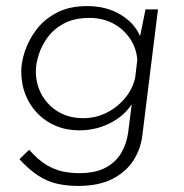

<svg xmlns="http://www.w3.org/2000/svg" viewBox="-20 -422 605 632"><path d="M237 190Q201 190 169 183Q137 176 106.5 156.5Q76 137 44 102L76 71Q105 104 132.5 120.5Q160 137 187 142.5Q214 148 240 148Q294 148 327.5 130Q361 112 379 81.5Q397 51 402 13L418 -114L428 -105Q405 -53 354 -23Q303 7 241 7Q186 7 143 -18Q100 -43 75 -87Q50 -131 50 -188Q50 -217 62 -253.5Q74 -290 99.5 -324Q125 -358 166.5 -380Q208 -402 267 -402Q333 -402 381.5 -371Q430 -340 446 -290L435 -273L459 -391H500L449 20Q444 67 419.5 105.5Q395 144 350 167Q305 190 237 190ZM275 -363Q224 -363 190 -344.5Q156 -326 136 -298Q116 -270 107 -240.5Q98 -211 98 -188Q98 -144 118 -109Q138 -74 173 -53.5Q208 -33 254 -33Q295 -33 331 -51Q367 -69 392 -99.5Q417 -130 425 -167L432 -225Q429 -264 407.5 -295.5Q386 -327 352 -345Q318 -363 275 -363Z"/></svg>

Font: Josefin Sans Thin Light
Style: Italic
Weight: 300
Italic angle: -7°
Version: Version 2.000